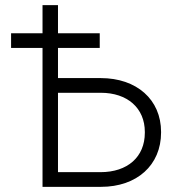

<svg xmlns="http://www.w3.org/2000/svg" viewBox="-20 -725 693 745"><path d="M145 -705V-596H23V-539H145V0H372C511 0 605 -84 605 -211V-213C605 -339 510 -422 371 -422H205V-539H367V-596H205V-705ZM205 -57V-365H371C474 -365 542 -306 542 -213V-210C542 -116 475 -57 370 -57Z"/></svg>

Font: Fixel Text Light
Style: Regular
Weight: 300
Width: 4
Designer: AlfaBravo + MacPaw
Foundry: Kyrylo Tkachov, Marchela Mozhyna, Serhii Makarenko, Maria Weinstein, Zakhar Kryvoshyya
Version: Version 1.211